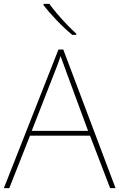

<svg xmlns="http://www.w3.org/2000/svg" viewBox="-20 -972 617 992"><path d="M549 0 445 -271H135L28 0H0L282 -716H307L577 0ZM325 -594Q319 -611 311 -632.5Q303 -654 293 -682Q286 -660 277 -636.5Q268 -613 260 -593L144 -296H435ZM235 -952Q250 -931 274 -902.5Q298 -874 325 -846Q352 -818 374 -798V-792H353Q313 -825 272 -868Q231 -911 205 -945V-952Z"/></svg>

Font: Noto Sans Bengali Thin
Style: Regular
Weight: 100
Designer: Jelle Bosma - Monotype Design Team
Foundry: Monotype Imaging Inc.
Version: Version 2.003; ttfautohint (v1.8.4.7-5d5b)